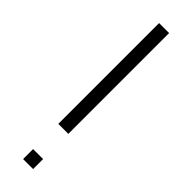

<svg xmlns="http://www.w3.org/2000/svg" viewBox="-245 -698 697 697"><g transform="rotate(45 104.0 -349.0)"><path d="M129.4 -698.2V-180.7H78.1V-698.2ZM129.4 -51.3V0H78.1V-51.3Z"/></g></svg>

Font: Sansation Light
Style: Light
Weight: 300
Designer: Bernd Montag
Version: Version 1.301